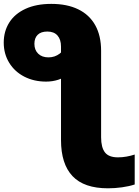

<svg xmlns="http://www.w3.org/2000/svg" viewBox="-34 -807 728 1008"><path d="M673.2 4.3V161.5Q643.9 171.2 606.7 176.4Q569.5 181.6 532.9 181.6Q407.2 181.6 346.7 117.6Q286.3 53.7 286.3 -71.8V-562.5Q286.3 -599.5 268 -620.4Q249.6 -641.4 214.5 -641.4Q181 -641.4 163.8 -624.3Q146.6 -607.3 146.6 -576.9Q146.6 -544.6 166.5 -525.2Q186.3 -505.8 220.6 -505.8Q253.9 -505.8 279.8 -525.7Q305.8 -545.6 320.9 -583.2L409.9 -540.9Q377.3 -456.9 327 -417.7Q276.6 -378.6 207.7 -378.6Q144.5 -378.6 93.8 -404.5Q43.1 -430.5 14.4 -477.3Q-14.4 -524.1 -14.4 -583.3Q-14.4 -642.5 14.6 -688.6Q43.5 -734.6 99.8 -760.6Q156.1 -786.6 235.5 -786.6Q318 -786.6 376.5 -758.2Q435 -729.9 465.9 -674.8Q496.8 -619.7 496.8 -540V-86.4Q496.8 -32.8 517 -6.9Q537.1 19.1 585.3 19.1Q608.4 19.1 630.8 15Q653.1 11 673.2 4.3Z"/></svg>

Font: Unbounded Variable
Style: Regular
Weight: 400
Designer: Luke Prowse, Jean-Baptiste Morizot, Fátima Lázaro, Florian Runge
Foundry: NaN
Version: Version 1.600;FEAKit 1.0